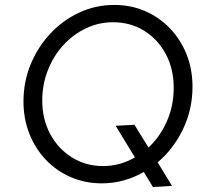

<svg xmlns="http://www.w3.org/2000/svg" viewBox="-20 -731 835 777"><path d="M599 26 562 -35Q524 -13 481 -1Q438 11 392 11Q325 11 267 -14Q209 -39 166 -84Q123 -129 99 -189.5Q75 -250 75 -320Q75 -400 104 -470.5Q133 -541 183.5 -595Q234 -649 300.5 -680Q367 -711 442 -711Q510 -711 567.5 -686Q625 -661 668 -616Q711 -571 735 -511Q759 -451 759 -380Q759 -288 720.5 -208Q682 -128 618 -74L676 21ZM397 -59Q432 -59 464.5 -68Q497 -77 526 -94L448 -222L524 -226L581 -134Q628 -178 655.5 -240.5Q683 -303 683 -376Q683 -452 651 -512Q619 -572 563.5 -606.5Q508 -641 438 -641Q379 -641 327 -616Q275 -591 235.5 -547.5Q196 -504 173.5 -446.5Q151 -389 151 -324Q151 -249 183 -189Q215 -129 271 -94Q327 -59 397 -59Z"/></svg>

Font: Red Hat Text VF
Style: Italic
Weight: 300
Italic angle: -12°
Designer: Pentagram, MCKL
Foundry: Pentagram, MCKL
Version: Version 1.023